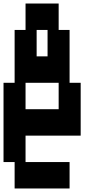

<svg xmlns="http://www.w3.org/2000/svg" viewBox="-20 -1050 540 1090"><path d="M63 20V-130H0V-580H63V-880H125V-1030H313V-880H375V-580H438V-280H125V-130H375V20ZM188 -730H250V-880H188ZM125 -430H313V-580H125Z"/></svg>

Font: 2P VHS
Style: Regular
Weight: 400
Designer: CodeMan38
Foundry: CodeMan38
Version: Version 3.000